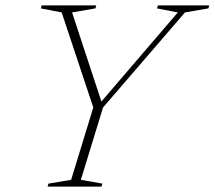

<svg xmlns="http://www.w3.org/2000/svg" viewBox="-20 -690 794 710"><path d="M637.5 -644 560.5 -659 564 -670H754L750.5 -659L664 -644L361 -292.5L279 -25L358.5 -11L355.5 0H156L159 -11L243 -25L325 -292.5L208 -644L131 -659L134 -670H336L333 -659L246.5 -644L355 -314.5Z"/></svg>

Font: Newsreader Text ExtraLight
Style: Italic
Weight: 275
Italic angle: -17°
Designer: Hugues Gentile
Foundry: Production Type
Version: Version 1.001